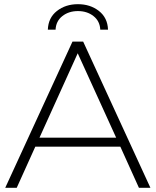

<svg xmlns="http://www.w3.org/2000/svg" viewBox="-20 -899 745 919"><path d="M5 0 327 -700H378L700 0H645L556 -197H149L60 0ZM169 -240H536L352 -644ZM209 -757Q211 -814 252.5 -846.5Q294 -879 353 -879Q412 -879 453.5 -846.5Q495 -814 497 -757H460Q458 -798 427.5 -822Q397 -846 353 -846Q309 -846 278.5 -822Q248 -798 246 -757Z"/></svg>

Font: Montserrat Light
Style: Regular
Weight: 300
Designer: Julieta Ulanovsky
Foundry: Julieta Ulanovsky
Version: Version 9.000; ttfautohint (v1.8.4.7-5d5b)